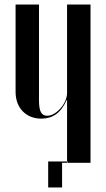

<svg xmlns="http://www.w3.org/2000/svg" viewBox="-20 -719 468 848"><path d="M274.2 -276.8H276.2V-246.8V0H379.8V-699H276.2V-309.5Q276.2 -292 268.6 -274.2Q261 -256.5 248.2 -241.6Q235.5 -226.8 219.6 -217.2Q203.8 -207.8 188.2 -207.8Q169.8 -207.8 161 -223Q152.2 -238.2 152.2 -276.8V-699H48.8V-314.2Q48.8 -286.5 57.2 -264.2Q65.8 -242 81 -226.8Q96.2 -211.5 117 -203.2Q137.8 -195 163 -195Q200 -195 227.6 -214.6Q255.2 -234.2 274.2 -276.8ZM278.2 0H254.2V109H192.8V-6H278.2Z"/></svg>

Font: Moniqa Black
Style: Regular
Weight: 900
Designer: Rajesh Rajput
Foundry: Rajesh Rajput
Version: Version 1.000